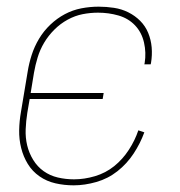

<svg xmlns="http://www.w3.org/2000/svg" viewBox="-20 -548 540 576"><path d="M201 8Q173 8 146.5 2Q120 -4 98.5 -19Q77 -34 63.5 -56Q50 -78 43.5 -104Q37 -130 37.5 -157.5Q38 -185 43 -213L63 -333Q67 -358 75 -383Q83 -408 97 -431.5Q111 -455 131 -474Q151 -493 174.5 -505.5Q198 -518 224 -523Q250 -528 276 -528Q299 -528 322 -524.5Q345 -521 365 -511Q385 -501 400.5 -485.5Q416 -470 424.5 -449.5Q433 -429 435 -406Q437 -383 433 -359L432 -355H413L414 -359Q419 -390 412 -420.5Q405 -451 385 -472Q365 -493 335.5 -501.5Q306 -510 274 -510Q251 -510 228 -505.5Q205 -501 183 -489Q161 -477 143 -459Q125 -441 112.5 -420Q100 -399 93 -376Q86 -353 82 -330L72 -269H291L288 -251H69L62 -210Q58 -185 57 -160Q56 -135 61.5 -112Q67 -89 79.5 -68.5Q92 -48 111 -34.5Q130 -21 153.5 -15.5Q177 -10 202 -10Q233 -10 265 -19.5Q297 -29 322.5 -49.5Q348 -70 366.5 -98.5Q385 -127 395 -157L413 -151Q401 -118 381 -87.5Q361 -57 332.5 -34.5Q304 -12 269 -2Q234 8 201 8Z"/></svg>

Font: Iosevka Term Curly Thin
Style: Italic
Weight: 100
Italic angle: -9°
Designer: Belleve Invis
Foundry: Belleve Invis
Version: Version 32.3.0